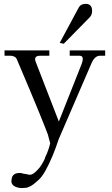

<svg xmlns="http://www.w3.org/2000/svg" viewBox="-20 -717 576 990"><path d="M68.6 -406.9Q64 -420.6 53.7 -425.1Q43.4 -429.7 34.3 -429.7H3.4V-457.1H234.3V-429.7H187.4Q161.1 -429.7 161.1 -411.4Q161.1 -405.7 163.4 -400L283.4 -90.3L401.1 -387.4Q406.9 -402.3 406.9 -413.7Q406.9 -429.7 389.7 -429.7H339.4V-457.1H522.3V-429.7H496Q467.4 -429.7 450.3 -387.4L283.4 -1.1Q267.4 46.9 251.4 85.7Q211.4 180.6 181.7 208Q165.7 222.9 152.6 233.1Q139.4 243.4 125.7 248Q121.1 250.3 113.7 251.4Q106.3 252.6 92.6 252.6Q73.1 252.6 57.1 244.6Q34.3 233.1 40 206.9Q43.4 172.6 88 174.9Q89.1 174.9 95.4 177.1Q101.7 179.4 115.4 180.6Q134.9 186.3 141.7 182.9Q154.3 179.4 173.7 158.9Q185.1 147.4 194.3 132.6Q203.4 117.7 211.4 100.6L212.6 94.9Q222.9 74.3 229.1 55.4Q235.4 36.6 238.9 21.7Q236.6 11.4 233.1 0.6Q229.7 -10.3 227.4 -21.7Q225.1 -27.4 214.3 -56Q203.4 -84.6 182.9 -134.3Q162.3 -184 133.7 -253.1Q105.1 -322.3 68.6 -406.9ZM454.9 -660.6Q454.9 -640 442.3 -627.4L308.6 -491.4L288 -496L385.1 -676.6Q395.4 -697.1 421.7 -697.1Q454.9 -697.1 454.9 -660.6Z"/></svg>

Font: t
Style: Regular
Weight: 400
Designer: Takis Katsoulidis and George D. Matthiopoulos
Foundry: Takis Katsoulidis and George D. Matthiopoulos
Version: Version 1.0 ; ttfautohint (v1.8.1)